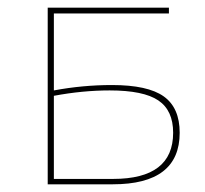

<svg xmlns="http://www.w3.org/2000/svg" viewBox="-20 -479 533 499"><path d="M271 -258Q364 -258 405.5 -228.5Q447 -199 447 -134Q447 0 273 0H104V-459H419V-444H120V-244Q195 -258 271 -258ZM274 -14Q430 -14 430 -134Q430 -192 391.5 -218Q353 -244 265 -244Q195 -244 120 -230V-14Z"/></svg>

Font: EauTestSC Thin
Style: Regular
Weight: 250
Designer: Christian Thalmann (Catharsis Fonts)
Version: Version 0.001;PS 000.001;hotconv 1.0.88;makeotf.lib2.5.64775